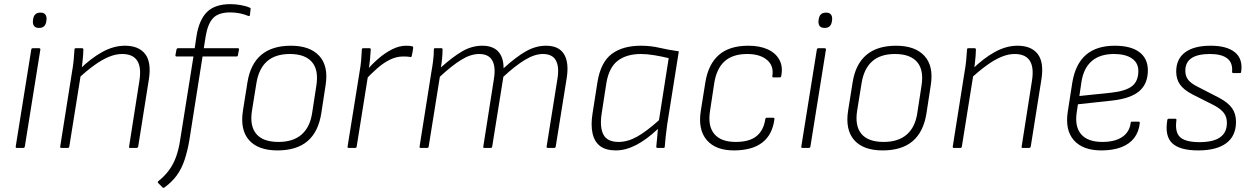

<svg xmlns="http://www.w3.org/2000/svg" viewBox="-20 -715 6053 928"><path d="M61 0Q55 0 56 -7L131 -475Q132 -482 139 -482H168Q176 -482 175 -475L100 -7Q99 0 92 0ZM169 -580Q152 -580 145 -589Q138 -598 139 -613L140 -621Q142 -637 150.5 -645.5Q159 -654 176 -654Q192 -654 199 -645Q206 -636 205 -621L204 -613Q202 -597 193.5 -588.5Q185 -580 169 -580Z M609 0Q602 0 604 -7L654 -326Q674 -454 570 -454Q539 -454 505.5 -440Q472 -426 435.5 -399.5Q399 -373 357 -335L365 -380Q419 -433 474 -463.5Q529 -494 584 -494Q651 -494 682 -453.5Q713 -413 699 -328L648 -7Q646 0 640 0ZM276 0Q270 0 271 -7L328 -367Q333 -394 336 -424Q339 -454 340 -476Q340 -482 347 -482H377Q382 -482 383 -476Q383 -463 381.5 -445.5Q380 -428 378 -410Q376 -392 374 -376L372 -363L315 -7Q314 -3 312.5 -1.5Q311 0 307 0Z M965 -482H1130Q1136 -482 1135 -475L1130 -448Q1129 -442 1123 -442H959L895 -36Q886 16 872 58Q858 100 834.5 132.5Q811 165 775 191Q771 195 766 191L745 170Q740 165 746 160Q776 136 797 107.5Q818 79 831 43Q844 7 851 -40L915 -442H834Q827 -442 828 -449L833 -476Q835 -482 840 -482H921L930 -542Q943 -621 981.5 -658Q1020 -695 1094 -695Q1118 -695 1143.5 -690.5Q1169 -686 1187 -678Q1193 -676 1191 -669L1188 -642Q1187 -636 1180 -638Q1161 -646 1139 -650.5Q1117 -655 1093 -655Q1036 -655 1010 -627.5Q984 -600 974 -539Z M1321 12Q1228 12 1184 -37.5Q1140 -87 1154 -179L1176 -317Q1190 -405 1242.5 -449.5Q1295 -494 1386 -494Q1478 -494 1523 -445Q1568 -396 1554 -305L1533 -168Q1519 -78 1466.5 -33Q1414 12 1321 12ZM1326 -29Q1397 -29 1438 -65Q1479 -101 1489 -171L1509 -301Q1521 -377 1487.5 -415.5Q1454 -454 1381 -454Q1310 -454 1270 -418Q1230 -382 1219 -311L1198 -181Q1186 -107 1218.5 -68Q1251 -29 1326 -29Z M1665 0Q1659 0 1660 -7L1718 -368Q1723 -395 1725.5 -422.5Q1728 -450 1729 -476Q1729 -482 1736 -482H1766Q1772 -482 1772 -476Q1771 -455 1768.5 -429Q1766 -403 1761 -375L1759 -351L1704 -7Q1703 -3 1701.5 -1.5Q1700 0 1696 0ZM1745 -328 1752 -374Q1776 -403 1807.5 -430.5Q1839 -458 1874 -476Q1909 -494 1943 -494Q1964 -494 1973 -491Q1976 -490 1976.5 -488Q1977 -486 1977 -483Q1976 -474 1974 -463.5Q1972 -453 1970 -444Q1968 -437 1961 -440Q1956 -441 1948 -441.5Q1940 -442 1928 -442Q1896 -442 1864.5 -426.5Q1833 -411 1803 -384.5Q1773 -358 1745 -328Z M2013 0Q2007 0 2008 -7L2065 -367Q2070 -394 2073.5 -422.5Q2077 -451 2077 -476Q2077 -482 2082 -482H2114Q2119 -482 2119 -476Q2119 -456 2117 -434Q2115 -412 2111 -389Q2169 -441 2215 -467.5Q2261 -494 2311 -494Q2362 -494 2388 -466Q2414 -438 2414 -385Q2473 -439 2521 -466.5Q2569 -494 2619 -494Q2681 -494 2706 -453.5Q2731 -413 2719 -337L2666 -7Q2665 0 2659 0H2628Q2621 0 2622 -7L2674 -332Q2684 -391 2667 -422.5Q2650 -454 2604 -454Q2564 -454 2517 -425.5Q2470 -397 2413 -344L2359 -7Q2358 -3 2356.5 -1.5Q2355 0 2352 0H2321Q2314 0 2316 -7L2367 -332Q2377 -391 2359.5 -422.5Q2342 -454 2296 -454Q2255 -454 2209.5 -426Q2164 -398 2106 -344L2052 -7Q2051 0 2044 0Z M2957 12Q2908 12 2880.5 -9Q2853 -30 2844 -70.5Q2835 -111 2844 -167L2868 -320Q2884 -415 2937 -454.5Q2990 -494 3078 -494Q3125 -494 3167.5 -484Q3210 -474 3261 -467L3205 -115Q3200 -81 3197.5 -55.5Q3195 -30 3193 -6Q3193 0 3187 0H3158Q3152 0 3152 -6Q3154 -26 3156 -48Q3158 -70 3160 -92Q3105 -40 3054.5 -14Q3004 12 2957 12ZM2970 -29Q3014 -29 3059.5 -54.5Q3105 -80 3165 -134L3212 -434Q3179 -442 3143.5 -448Q3108 -454 3078 -454Q3009 -454 2966.5 -422Q2924 -390 2911 -315L2888 -166Q2878 -100 2896.5 -64.5Q2915 -29 2970 -29Z M3531 12Q3440 13 3396.5 -37.5Q3353 -88 3367 -178L3389 -316Q3403 -404 3454 -449Q3505 -494 3597 -494Q3652 -494 3690.5 -476.5Q3729 -459 3747 -426Q3765 -393 3756 -348Q3755 -341 3749 -341H3718Q3712 -341 3713 -348Q3721 -397 3687 -425.5Q3653 -454 3592 -454Q3521 -454 3482 -418.5Q3443 -383 3432 -312L3412 -180Q3400 -107 3432 -68Q3464 -29 3536 -29Q3602 -29 3636.5 -57Q3671 -85 3679 -139Q3680 -146 3686 -146H3718Q3724 -146 3723 -138Q3713 -64 3665 -26.5Q3617 11 3531 12Z M3858 0Q3852 0 3853 -7L3928 -475Q3929 -482 3936 -482H3965Q3973 -482 3972 -475L3897 -7Q3896 0 3889 0ZM3966 -580Q3949 -580 3942 -589Q3935 -598 3936 -613L3937 -621Q3939 -637 3947.5 -645.5Q3956 -654 3973 -654Q3989 -654 3996 -645Q4003 -636 4002 -621L4001 -613Q3999 -597 3990.5 -588.5Q3982 -580 3966 -580Z M4246 12Q4153 12 4109 -37.5Q4065 -87 4079 -179L4101 -317Q4115 -405 4167.5 -449.5Q4220 -494 4311 -494Q4403 -494 4448 -445Q4493 -396 4479 -305L4458 -168Q4444 -78 4391.5 -33Q4339 12 4246 12ZM4251 -29Q4322 -29 4363 -65Q4404 -101 4414 -171L4434 -301Q4446 -377 4412.5 -415.5Q4379 -454 4306 -454Q4235 -454 4195 -418Q4155 -382 4144 -311L4123 -181Q4111 -107 4143.5 -68Q4176 -29 4251 -29Z M4923 0Q4916 0 4918 -7L4968 -326Q4988 -454 4884 -454Q4853 -454 4819.5 -440Q4786 -426 4749.5 -399.5Q4713 -373 4671 -335L4679 -380Q4733 -433 4788 -463.5Q4843 -494 4898 -494Q4965 -494 4996 -453.5Q5027 -413 5013 -328L4962 -7Q4960 0 4954 0ZM4590 0Q4584 0 4585 -7L4642 -367Q4647 -394 4650 -424Q4653 -454 4654 -476Q4654 -482 4661 -482H4691Q4696 -482 4697 -476Q4697 -463 4695.5 -445.5Q4694 -428 4692 -410Q4690 -392 4688 -376L4686 -363L4629 -7Q4628 -3 4626.5 -1.5Q4625 0 4621 0Z M5303 12Q5214 12 5170.5 -37Q5127 -86 5141 -176L5163 -317Q5178 -406 5229 -450Q5280 -494 5368 -494Q5446 -494 5487 -463Q5528 -432 5528 -375Q5528 -310 5486.5 -274.5Q5445 -239 5356 -229L5190 -211L5184 -171Q5174 -102 5206 -65.5Q5238 -29 5308 -29Q5368 -29 5403.5 -52.5Q5439 -76 5445 -121Q5445 -127 5451 -127H5484Q5489 -127 5489 -121Q5485 -79 5462.5 -49Q5440 -19 5399.5 -3.5Q5359 12 5303 12ZM5197 -251 5351 -267Q5422 -275 5452 -299Q5482 -323 5482 -372Q5482 -411 5451 -432.5Q5420 -454 5364 -454Q5296 -454 5256.5 -419.5Q5217 -385 5207 -319Z M5771 12Q5683 12 5646 -22.5Q5609 -57 5622 -135Q5623 -141 5629 -141H5661Q5667 -141 5666 -134Q5658 -76 5684 -52Q5710 -28 5778 -28Q5910 -28 5910 -121Q5910 -150 5895 -169.5Q5880 -189 5846 -207L5743 -259Q5701 -281 5683 -307Q5665 -333 5665 -369Q5665 -430 5708 -462Q5751 -494 5832 -494Q5910 -494 5949 -462Q5988 -430 5979 -368Q5979 -362 5973 -362H5941Q5935 -362 5935 -368Q5939 -411 5912 -432.5Q5885 -454 5828 -454Q5709 -454 5709 -373Q5709 -347 5723 -329Q5737 -311 5772 -294L5873 -242Q5916 -219 5935 -192Q5954 -165 5954 -126Q5954 -58 5907 -23Q5860 12 5771 12Z"/></svg>

Font: Sofia Sans ExtraLight
Style: Italic
Weight: 250
Italic angle: -9°
Version: Version 4.100-B